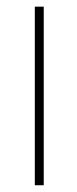

<svg xmlns="http://www.w3.org/2000/svg" viewBox="-20 -548 229 568"><path d="M109.4 -528.3V0H83V-528.3Z"/></svg>

Font: Roboto Condensed Thin
Style: Regular
Weight: 250
Width: 3
Designer: Christian Robertson
Foundry: Google
Version: Version 3.009; 2024